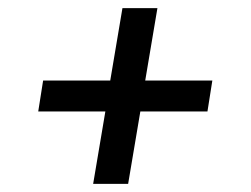

<svg xmlns="http://www.w3.org/2000/svg" viewBox="-20 -576 616 472"><path d="M209 -124H295L325 -302H490L502 -378H337L367 -556H281L251 -378H86L74 -302H239Z"/></svg>

Font: Iosevka Sparkle Oblique
Style: Regular
Weight: 400
Italic angle: -9°
Designer: Belleve Invis
Foundry: Belleve Invis
Version: Version 4.5.0; ttfautohint (v1.8.3)